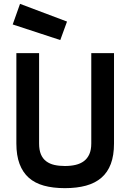

<svg xmlns="http://www.w3.org/2000/svg" viewBox="-20 -968 679 997"><path d="M183 -223Q183 -189 192.5 -166.5Q202 -144 220 -130.5Q238 -117 262.5 -111.5Q287 -106 317 -106Q348 -106 373 -112Q398 -118 416 -131.5Q434 -145 444 -167.5Q454 -190 454 -223V-692H572V-223Q572 -161 555.5 -117Q539 -73 506.5 -45Q474 -17 426.5 -4Q379 9 317 9Q255 9 208 -4Q161 -17 129.5 -45Q98 -73 81.5 -117Q65 -161 65 -223V-692H183ZM328 -856 293 -760 46 -841 84 -948Z"/></svg>

Font: Panefresco 800wt
Style: Regular
Weight: 800
Designer: Campivisivi
Foundry: Campivisivi & Chank Co
Version: Version 1.001